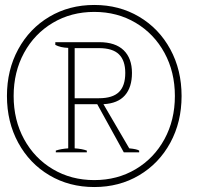

<svg xmlns="http://www.w3.org/2000/svg" viewBox="-20 -744 837 774"><path d="M712 -357Q712 -252 666.5 -168.5Q621 -85 541 -37.5Q461 10 360 10Q259 10 179 -37.5Q99 -85 53.5 -168.5Q8 -252 8 -357Q8 -462 53.5 -545.5Q99 -629 179 -676.5Q259 -724 360 -724Q461 -724 541 -676.5Q621 -629 666.5 -545.5Q712 -462 712 -357ZM685 -357Q685 -454 643 -531Q601 -608 527 -652Q453 -696 360 -696Q267 -696 193 -652Q119 -608 77 -531Q35 -454 35 -357Q35 -260 77 -183Q119 -106 193 -62Q267 -18 360 -18Q453 -18 527 -62Q601 -106 643 -183Q685 -260 685 -357ZM501 -146Q532 -143 541 -137V-130H479L372 -324H281V-146Q311 -144 330 -137V-130H205V-137Q226 -144 255 -146V-551Q224 -552 203 -563V-574H380Q445 -574 478.5 -541.5Q512 -509 512 -450Q512 -392 483.5 -359.5Q455 -327 397 -324ZM281 -348H379Q434 -348 459.5 -373Q485 -398 485 -450Q485 -500 459.5 -525Q434 -550 379 -550H281Z"/></svg>

Font: Trirong Thin
Style: Italic
Weight: 250
Italic angle: -12°
Designer: Katatrad Team
Foundry: CadsonDemak
Version: Version 1.001